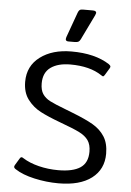

<svg xmlns="http://www.w3.org/2000/svg" viewBox="-61 -969 704 1029"><g transform="rotate(5 290.5 -454.5)"><path d="M265 -759Q265 -761 267 -769L316 -905Q320 -916 325.5 -920Q331 -924 345 -924H396Q415 -924 415 -912Q415 -910 411 -900L345 -764Q340 -754 333.5 -750.5Q327 -747 314 -747H280Q265 -747 265 -759ZM59 -40Q49 -46 49 -53Q49 -56 52 -62L75 -100Q79 -107 84 -107Q89 -107 94 -103Q130 -80 180.5 -67.5Q231 -55 285 -55Q364 -55 404 -81.5Q444 -108 444 -168Q444 -206 428 -229Q412 -252 379 -268.5Q346 -285 272 -312Q207 -336 166 -357.5Q125 -379 96.5 -416.5Q68 -454 68 -512Q68 -597 133.5 -646Q199 -695 302 -695Q428 -695 506 -645Q516 -638 516 -632Q516 -628 513 -623L490 -585Q485 -577 481 -577Q478 -577 471 -582Q407 -625 302 -625Q235 -625 196 -597Q157 -569 157 -511Q157 -475 171 -454Q185 -433 211 -419.5Q237 -406 295 -384L336 -368Q408 -340 448 -316.5Q488 -293 511 -257Q534 -221 534 -165Q534 -81 471 -33Q408 15 293 15Q228 15 163 0.5Q98 -14 59 -40Z"/></g></svg>

Font: Mitr Light
Style: Regular
Weight: 300
Designer: Thanarat Vachiruckul
Foundry: Cadson Demak
Version: Version 1.002